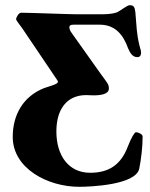

<svg xmlns="http://www.w3.org/2000/svg" viewBox="-20 -705 577 739"><path d="M285 14C328 14 503 7 516 -56C523 -91 529 -139 529 -180C529 -188 513 -196 503 -196C498 -196 485 -175 472 -141C445 -69 397 -40 327 -40C245 -40 197 -105 197 -199C197 -283 236 -339 312 -339C319 -339 328 -338 340 -338C367 -338 399 -342 399 -364C399 -381 395 -383 366 -423L256 -578C249 -587 247 -595 247 -600C247 -606 250 -610 263 -610H364C424 -610 455 -570 473 -519C480 -503 489 -485 509 -485C520 -485 523 -494 523 -503C523 -510 519 -520 517 -529C505 -578 506 -603 501 -658C499 -678 494 -685 480 -685C468 -685 447 -665 429 -657C411 -651 390 -650 365 -650C359 -650 353 -650 346 -650H278C244 -650 99 -656 61 -656C52 -656 42 -638 42 -631C42 -627 57 -608 65 -597L200 -397C201 -395 203 -393 203 -390C203 -381 173 -374 150 -366C69 -334 29 -263 29 -178C29 -57 163 14 285 14Z"/></svg>

Font: EB Garamond
Style: Bold
Weight: 700
Designer: Georg Duffner and Octavio Pardo
Foundry: Georg Duffner
Version: Version 1.000;PS 001.000;hotconv 1.0.88;makeotf.lib2.5.64775